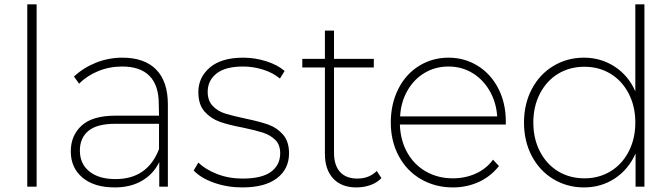

<svg xmlns="http://www.w3.org/2000/svg" viewBox="-20 -844 3037 868"><path d="M145.6 -824.4V0H103.3V-824.4Z M738.9 -372.2V0H700V-111.1Q673.3 -56.7 621.7 -26.7Q570 3.3 498.9 3.3Q405.6 3.3 352.8 -41.1Q300 -85.6 300 -160Q300 -231.1 348.9 -276.1Q397.8 -321.1 502.2 -321.1H698.9L697.8 -374.4Q697.8 -457.8 656.1 -500.6Q614.4 -543.3 532.2 -543.3Q474.4 -543.3 423.3 -522.2Q372.2 -501.1 337.8 -465.6L314.4 -497.8Q356.7 -537.8 413.9 -560.6Q471.1 -583.3 533.3 -583.3Q633.3 -583.3 686.1 -529.4Q738.9 -475.6 738.9 -372.2ZM698.9 -170V-284.4H502.2Q417.8 -284.4 379.4 -252.2Q341.1 -220 341.1 -163.3Q341.1 -103.3 383.9 -68.9Q426.7 -34.4 502.2 -34.4Q646.7 -34.4 698.9 -170Z M855.6 -73.3 876.7 -108.9Q908.9 -77.8 961.7 -57.2Q1014.4 -36.7 1076.7 -36.7Q1163.3 -36.7 1205 -67.2Q1246.7 -97.8 1246.7 -151.1Q1246.7 -190 1224.4 -211.7Q1202.2 -233.3 1170 -243.9Q1137.8 -254.4 1080 -266.7Q1014.4 -278.9 973.9 -293.3Q933.3 -307.8 905 -339.4Q876.7 -371.1 876.7 -427.8Q876.7 -494.4 928.9 -538.9Q981.1 -583.3 1080 -583.3Q1132.2 -583.3 1183.3 -567.2Q1234.4 -551.1 1266.7 -523.3L1245.6 -488.9Q1213.3 -515.6 1168.9 -529.4Q1124.4 -543.3 1078.9 -543.3Q998.9 -543.3 958.9 -511.7Q918.9 -480 918.9 -428.9Q918.9 -388.9 941.7 -365Q964.4 -341.1 998.3 -330.6Q1032.2 -320 1090 -307.8Q1154.4 -294.4 1193.3 -280.6Q1232.2 -266.7 1259.4 -235.6Q1286.7 -204.4 1286.7 -151.1Q1286.7 -80 1232.2 -38.3Q1177.8 3.3 1075.6 3.3Q1007.8 3.3 947.8 -17.8Q887.8 -38.9 855.6 -73.3Z M1591.1 3.3Q1523.3 3.3 1486.1 -37.2Q1448.9 -77.8 1448.9 -147.8V-538.9H1346.7V-577.8H1448.9V-705.6H1490V-577.8H1670V-538.9H1490V-153.3Q1490 -96.7 1517.2 -66.7Q1544.4 -36.7 1595.6 -36.7Q1648.9 -36.7 1683.3 -71.1L1704.4 -38.9Q1684.4 -17.8 1654.4 -7.2Q1624.4 3.3 1591.1 3.3Z M2266.7 -281.1H1787.8Q1790 -210 1821.1 -154.4Q1852.2 -98.9 1906.1 -68.3Q1960 -37.8 2027.8 -37.8Q2083.3 -37.8 2131.1 -59.4Q2178.9 -81.1 2208.9 -122.2L2235.6 -93.3Q2197.8 -45.6 2143.9 -21.1Q2090 3.3 2027.8 3.3Q1947.8 3.3 1883.3 -33.9Q1818.9 -71.1 1782.8 -138.3Q1746.7 -205.6 1746.7 -290Q1746.7 -374.4 1780.6 -441.7Q1814.4 -508.9 1874.4 -546.1Q1934.4 -583.3 2007.8 -583.3Q2080 -583.3 2139.4 -546.7Q2198.9 -510 2232.8 -443.9Q2266.7 -377.8 2266.7 -294.4ZM1788.9 -317.8H2227.8Q2223.3 -382.2 2193.3 -433.9Q2163.3 -485.6 2115 -514.4Q2066.7 -543.3 2007.8 -543.3Q1947.8 -543.3 1899.4 -514.4Q1851.1 -485.6 1821.7 -433.9Q1792.2 -382.2 1788.9 -317.8Z M2893.3 0H2853.3V-150Q2821.1 -77.8 2759.4 -37.2Q2697.8 3.3 2620 3.3Q2544.4 3.3 2482.2 -33.9Q2420 -71.1 2384.4 -138.3Q2348.9 -205.6 2348.9 -290Q2348.9 -374.4 2384.4 -441.7Q2420 -508.9 2482.2 -546.1Q2544.4 -583.3 2620 -583.3Q2696.7 -583.3 2758.9 -542.8Q2821.1 -502.2 2852.2 -431.1V-824.4H2893.3ZM2852.2 -290Q2852.2 -363.3 2822.2 -421.1Q2792.2 -478.9 2740 -510.6Q2687.8 -542.2 2622.2 -542.2Q2555.6 -542.2 2503.3 -510.6Q2451.1 -478.9 2421.1 -421.1Q2391.1 -363.3 2391.1 -290Q2391.1 -216.7 2421.1 -158.9Q2451.1 -101.1 2503.3 -69.4Q2555.6 -37.8 2622.2 -37.8Q2687.8 -37.8 2740 -69.4Q2792.2 -101.1 2822.2 -158.9Q2852.2 -216.7 2852.2 -290Z"/></svg>

Font: Paperlogy 2 ExtraLight
Style: Regular
Weight: 250
Designer: redesigned by Lee Juim, glyphs from Gmarket Sans & Montserrat
Foundry: PT&
Version: Version 1.001